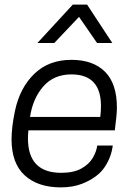

<svg xmlns="http://www.w3.org/2000/svg" viewBox="-20 -800 584 831"><path d="M466 -614H400L322 -727L215 -614H142L295 -780H357ZM243 11Q144 11 87 -41Q30 -93 30 -197Q30 -250 45 -321Q66 -420 128.5 -480.5Q191 -541 289 -541Q383 -541 434.5 -489.5Q486 -438 486 -334Q486 -305 477 -236H103Q101 -218 101 -201Q101 -52 245 -52Q298 -52 331 -70Q364 -88 380.5 -115Q397 -142 401 -170H468Q462 -120 432.5 -76Q403 -32 336 -5Q296 11 243 11ZM414 -294Q417 -319 417 -341Q417 -478 289 -478Q213 -478 167.5 -426Q122 -374 110 -294Z"/></svg>

Font: Tanohe Sans
Style: Italic
Weight: 400
Designer: Village Type and Design LLC & Cristiano Sobral
Foundry: Cooper Hewitt Smithsonian Design Museum
Version: Version 1.00;September 29, 2021;FontCreator 13.0.0.2655 64-b